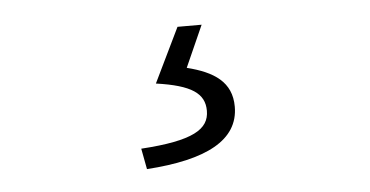

<svg xmlns="http://www.w3.org/2000/svg" viewBox="-31 -49 657 341"><g transform="rotate(-5 297.0 121.5)"><path d="M219 245C325 238 384 208 384 148C384 104 353 84 305 72L338 -2H295L248 95C311 104 334 120 334 151C334 184 305 202 212 208Z"/></g></svg>

Font: Noto Sans HK Light
Style: Regular
Weight: 300
Designer: Ryoko NISHIZUKA 西塚涼子 (kana, bopomofo & ideographs); Paul D. Hunt (Latin, Greek & Cyrillic); Sandoll Communications 산돌커뮤니
Foundry: Adobe
Version: Version 2.004;hotconv 1.0.118;makeotfexe 2.5.65603